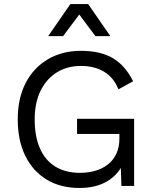

<svg xmlns="http://www.w3.org/2000/svg" viewBox="-20 -922 764 952"><path d="M374 10Q280 10 211.5 -31.5Q143 -73 105.5 -149Q68 -225 68 -330Q68 -435 107.5 -511Q147 -587 218 -628.5Q289 -670 381 -670Q479 -670 540.5 -633Q602 -596 640 -519L567 -479Q545 -536 497.5 -565.5Q450 -595 381 -595Q314 -595 262.5 -563.5Q211 -532 181.5 -472.5Q152 -413 152 -330Q152 -247 177.5 -187.5Q203 -128 253.5 -96.5Q304 -65 377 -65Q418 -65 453.5 -75.5Q489 -86 515.5 -107Q542 -128 557 -160Q572 -192 572 -235V-258H362V-333H645V0H582L578 -123L595 -120Q569 -58 513 -24Q457 10 374 10ZM527 -743H453L373 -850L293 -743H219L329 -902H417Z"/></svg>

Font: Work Sans
Style: Regular
Weight: 400
Designer: Wei Huang
Foundry: Wei Huang
Version: Version 2.006; ttfautohint (v1.8.1.43-b0c9)